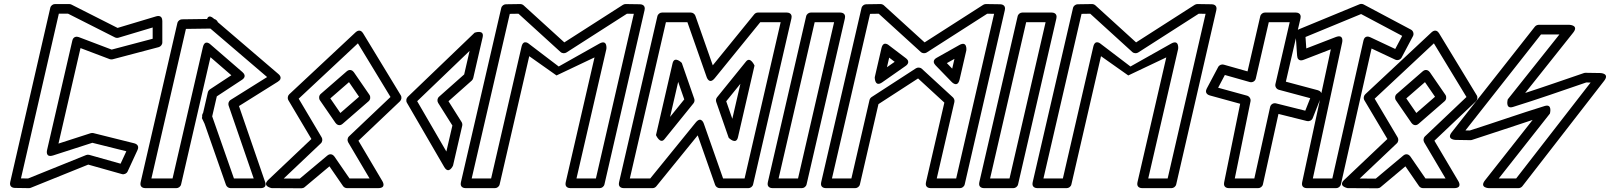

<svg xmlns="http://www.w3.org/2000/svg" viewBox="-20 -950 8343 995"><path d="M594.1 -754.6 771.2 -807.6 771.2 -749.2 558.7 -693 388.2 -757.7C378.8 -761.3 360 -762 354.9 -740L224.3 -174.2C224.3 -174.2 211.5 -130.3 256.4 -144.8L458.6 -210L634.7 -166.1L604.9 -101.7L442.7 -147.4C437.3 -149 431.1 -148.4 426.6 -146.6L125.4 -25L88.7 -25.6L284.9 -879H332.9L575.7 -756.2C581.5 -753.2 589.2 -753.1 594.1 -754.6ZM589.3 -805.3 350.2 -926.3C346.9 -928 342.8 -929 338.9 -929H265C254.2 -929 243.2 -921.1 240.6 -909.6L33 -6.7C26.6 21.2 50.5 23.8 57 23.9L129.7 25C132.6 25.1 136.4 24.4 139.5 23.2L437.3 -97L611.9 -47.8C622.9 -44.7 636.2 -50.1 641.4 -61.4L692.7 -172.6C704.3 -197.6 682.8 -205.6 676.1 -207.3L463.7 -260.3C460.2 -261.1 454.4 -261.2 450 -259.8L283 -205.9L397.2 -700.8L548.5 -643.5C552.6 -641.9 558.6 -641.3 563.7 -642.7L802.6 -705.8C812 -708.3 821.2 -718.1 821.2 -730L821.2 -841.2C821.2 -876 791.3 -865.8 789 -865.2Z M1026.3 -338 1040 -309.1 1151.1 8.3C1154.1 16.8 1163.6 25 1174.7 25H1329.9C1368.5 25 1353.5 -8.1 1353.5 -8.1L1218.4 -400.4L1419.7 -526.4C1449.7 -545.1 1424.2 -565.3 1422.7 -566.5L1108.8 -835.1C1106.9 -840.7 1100.1 -849.4 1090.3 -851.6L1088.7 -853C1059.6 -879.7 1053.5 -851.7 1053.5 -851.7L923.2 -849.9C912.9 -849.8 901.9 -842.1 899.2 -830.5L708.8 -5.6C702.2 23 727 25 733.1 25H894.1C904.9 25 915.8 17.2 918.5 5.6L1070.7 -653.6L1178.9 -560L1067.8 -486.9C1063.5 -484.1 1058.6 -478.1 1057.1 -471.7L1032.5 -364.8C1028.9 -360 1026.3 -352.3 1027.8 -344.6ZM1164.7 -403 1294.8 -25H1192.4L1080.5 -344.5C1079.9 -346.2 1079.6 -346.9 1079.6 -346.9L1103.6 -450.7L1234 -536.4C1236.3 -537.9 1262.4 -553.9 1236.6 -576.2L1072 -718.6C1072 -718.6 1041.6 -749.9 1031.3 -705.3L874.2 -25H764.6L943.5 -800.2L1070.4 -801.9C1167.8 -718.6 1266.5 -634.3 1364.3 -550.7L1175.1 -432.3C1165 -426 1161.2 -413.1 1164.7 -403Z M1894.6 -458.5 1813.9 -575.7C1808 -584.2 1793.2 -594.5 1776.9 -580.4L1642.1 -463.2C1632.2 -454.6 1631.5 -439.6 1638 -430.2L1718.6 -313.1C1724.5 -304.5 1739.4 -294.2 1755.6 -308.4L1890.4 -425.5C1900.3 -434.1 1901 -449.2 1894.6 -458.5ZM1840.7 -448.6 1743.9 -364.5 1691.8 -440.1 1788.6 -524.3ZM1527.9 -438.6 1834.8 -725.4 2003.7 -447.4 1788.7 -243.4C1780.1 -235.2 1778.9 -221.8 1784.4 -212.5L1895.3 -25H1791.4L1712.9 -139C1706.9 -147.8 1692.2 -157.2 1676.3 -143.9L1533.6 -24.4L1450.3 -24.8L1642.7 -207.1C1651.3 -215.3 1652.5 -228.7 1647 -238ZM1479 -461.4C1470.9 -453.8 1468.6 -440.6 1474.6 -430.4L1593.8 -229.7L1370.6 -18.2C1335.4 15.2 1387.7 24.9 1387.7 24.9L1542.5 25.7C1548.1 25.7 1554.2 23.6 1558.7 19.8L1687.3 -88L1757.7 14.2C1761.9 20.3 1769.9 25 1778.3 25H1939.2C1986.2 25 1960.7 -12.7 1960.7 -12.7L1837.5 -220.8L2052.7 -425C2060.8 -432.8 2063 -446.1 2056.9 -456.1L1861.6 -777.6C1846.8 -801.9 1828 -787.4 1823.1 -782.9Z M2293.2 -164.8 2141.9 -425.6 2413.6 -686.3 2385.5 -564.3 2255.2 -448.7C2245.8 -440.4 2244.6 -426.2 2250.6 -416.7L2324.4 -299.6ZM2281.8 -85C2306.1 -43.1 2327.7 -91.9 2327.7 -91.9L2375.4 -298.5C2376.7 -304 2375.8 -311.8 2372.2 -317.5L2304.2 -425.4L2424.6 -532.2C2427.9 -535.1 2431.2 -540.2 2432.4 -545.3L2481.2 -756.8C2491 -799 2439.6 -780.5 2439.6 -780.5L2093.1 -448C2085.6 -440.9 2082.8 -427.7 2088.8 -417.4Z M2864 -559 3061 -652.5 2911.7 -5.6C2905.1 23 2929.9 25 2936 25H3088C3098.8 25 3109.7 17.1 3112.4 5.6L3320.3 -897.3C3326.8 -925.2 3302.8 -927.8 3296.4 -927.9L3222.4 -929C3218.4 -929.1 3212.7 -927.7 3208.5 -925.1L2904.5 -730.3L2693.3 -922.5C2689.6 -925.9 2682.5 -929.1 2676 -929L2601.5 -927.9C2591.3 -927.7 2580.2 -920.1 2577.6 -908.5L2368.6 -5.6C2362 23 2386.9 25 2393 25H2545C2555.7 25 2566.7 17.2 2569.3 5.6L2722.7 -658.8ZM2875.4 -605.4 2722.2 -722C2722.2 -722 2692.4 -749.8 2682.7 -707.8L2525.1 -25H2424.4L2621.9 -878.2L2666.9 -878.9L2885 -680.4C2893.8 -672.5 2907.3 -672.7 2915.3 -677.9L3229.1 -878.9L3264.7 -878.4L3068.1 -25H2967.5L3122.5 -696.5C3122.5 -696.5 3129 -748.2 3085.9 -723.9Z M3804.3 -238.6 3890.1 -610.2C3890.1 -610.2 3868.5 -659 3846.3 -631.5L3695.9 -445.7C3690.5 -439 3689 -429.7 3691.7 -421.8L3756.3 -236C3756.3 -236 3794.6 -196.8 3804.3 -238.6ZM3775.1 -334.3 3743.5 -425.1 3817 -515.8ZM3465.3 -621.4 3379.5 -249.8C3379.5 -249.8 3401 -201 3423.3 -228.5L3573.6 -414.3C3579.1 -421 3580.6 -430.3 3577.8 -438.2L3513.2 -624C3513.2 -624 3474.9 -663.2 3465.3 -621.4ZM3494.5 -525.7 3526 -434.9 3452.6 -344.2ZM3585.1 -314.8 3349.6 -25H3244L3431 -835H3542.3L3641.4 -552.6C3641.4 -552.6 3654.2 -508.1 3684.4 -545.2L3920 -835H4025.6L3838.6 -25H3727.3L3628.1 -307.4C3628.1 -307.4 3615.3 -351.9 3585.1 -314.8ZM3595.8 -248.6 3686 8.3C3688.9 16.8 3698.5 25 3709.5 25H3858.4C3869.2 25 3880.1 17.2 3882.8 5.6L4081.4 -854.4C4088 -883 4063.1 -885 4057 -885H3908.1C3900.8 -885 3893.4 -881.6 3888.7 -875.8L3673.8 -611.4L3583.6 -868.3C3580.6 -876.8 3571.1 -885 3560 -885H3411.1C3400.3 -885 3389.4 -877.2 3386.7 -865.6L3188.2 -5.6C3181.6 23 3206.4 25 3212.6 25H3361.5C3368.8 25 3376.1 21.6 3380.9 15.8Z M4115.6 -25H4014.9L4201.9 -835H4302.6ZM4135.5 25C4146.3 25 4157.2 17.2 4159.9 5.6L4358.4 -854.4C4365 -883 4340.2 -885 4334 -885H4182C4171.3 -885 4160.3 -877.2 4157.7 -865.6L3959.1 -5.6C3952.5 23 3977.4 25 3983.5 25Z M5131.7 -878.4 4935.1 -25H4834.5L4925.9 -421.2C4928 -430.3 4924.1 -440 4918.5 -445.3L4757.3 -593.5C4748.5 -601.5 4735.1 -601.4 4726.7 -596L4496.7 -446.9C4491.2 -443.3 4487.1 -436.6 4486 -431.5L4392.1 -25H4291.4L4488.9 -878.2L4533.9 -878.9L4752 -680.4C4760.8 -672.5 4774.3 -672.7 4782.3 -677.9L5096.1 -878.9ZM5187.3 -897.3C5193.8 -925.2 5169.8 -927.8 5163.4 -927.9L5089.4 -929C5085.4 -929.1 5079.7 -927.7 5075.5 -925.1L4771.5 -730.3L4560.3 -922.5C4556.6 -925.9 4549.5 -929.1 4543 -929L4468.5 -927.9C4458.3 -927.7 4447.2 -920.1 4444.6 -908.5L4235.6 -5.6C4229 23 4253.9 25 4260 25H4412C4422.7 25 4433.7 17.2 4436.3 5.6L4532.4 -410.4L4737.7 -543.5L4873.9 -418.3L4778.7 -5.6C4772.1 23 4796.9 25 4803 25H4955C4965.8 25 4976.7 17.1 4979.4 5.6ZM4828.5 -611.3 4910.7 -526.5C4910.7 -526.5 4942.1 -491.3 4953 -538.3L4987.8 -689C4987.8 -689 4994.2 -740.7 4951.1 -716.4L4834.1 -650.5C4831.3 -648.9 4805.3 -635.2 4828.5 -611.3ZM4886.9 -622.9 4926.3 -645 4914.6 -594.3ZM4551.9 -523.4 4673.3 -608.3C4674.7 -609.3 4702.5 -627.1 4674.1 -648.7L4587.5 -714.5C4587.5 -714.5 4557.7 -742.3 4548 -700.3L4513.2 -549.6C4513.2 -549.6 4512.2 -495.7 4551.9 -523.4ZM4576.5 -601.7 4588 -651.3 4616.5 -629.6Z M5211.6 -25H5110.9L5297.9 -835H5398.6ZM5231.5 25C5242.3 25 5253.2 17.2 5255.9 5.6L5454.4 -854.4C5461 -883 5436.2 -885 5430 -885H5278C5267.3 -885 5256.3 -877.2 5253.7 -865.6L5055.1 -5.6C5048.5 23 5073.4 25 5079.5 25Z M5827 -559 6024 -652.5 5874.7 -5.6C5868.1 23 5892.9 25 5899 25H6051C6061.8 25 6072.7 17.1 6075.4 5.6L6283.3 -897.3C6289.8 -925.2 6265.8 -927.8 6259.4 -927.9L6185.4 -929C6181.4 -929.1 6175.7 -927.7 6171.5 -925.1L5867.5 -730.3L5656.3 -922.5C5652.6 -925.9 5645.5 -929.1 5639 -929L5564.5 -927.9C5554.3 -927.7 5543.2 -920.1 5540.6 -908.5L5331.6 -5.6C5325 23 5349.9 25 5356 25H5508C5518.7 25 5529.7 17.2 5532.3 5.6L5685.7 -658.8ZM5838.4 -605.4 5685.2 -722C5685.2 -722 5655.4 -749.8 5645.7 -707.8L5488.1 -25H5387.4L5584.9 -878.2L5629.9 -878.9L5848 -680.4C5856.8 -672.5 5870.3 -672.7 5878.3 -677.9L6192.1 -878.9L6227.7 -878.4L6031.1 -25H5930.5L6085.5 -696.5C6085.5 -696.5 6092 -748.2 6048.9 -723.9Z M6744.3 -376.4 6592.6 -414.3C6579.6 -417.5 6565.3 -410 6562.1 -395.4L6480.3 -25H6379L6460.6 -425.1C6463.3 -438.6 6453.7 -451.1 6442.7 -454.2L6292.7 -495.4L6327.6 -561.4L6456.7 -524.8C6469.3 -521.3 6484.3 -527.8 6487.9 -543.3L6555.2 -835H6663.6L6589.6 -514.4C6586.5 -501.2 6595.1 -488 6607.5 -484.7L6770 -441.2ZM6753.5 -322.6C6763.8 -320 6777.9 -325.3 6782.8 -337.6L6826.8 -449C6834.8 -469.1 6820 -479.6 6810 -482.3L6643.7 -526.7L6719.4 -854.4C6726 -883 6701.1 -885 6695 -885H6535.3C6524.6 -885 6513.6 -877.2 6511 -865.6L6445.1 -580.1L6321.8 -615C6310.9 -618.1 6298.4 -613.1 6292.9 -602.7L6233.9 -491.3C6220.3 -465.7 6243.3 -457.2 6249.3 -455.5L6406.9 -412.2L6323.9 -5C6318.2 22.7 6341.7 25 6348.4 25H6500.4C6511.4 25 6522.2 16.9 6524.8 5.4L6605.4 -359.6Z M7045.9 -740 6884.5 -25H6783.5L6935.3 -729.2C6935.3 -729.2 6946.9 -775.2 6901.8 -757.8L6749.6 -699L6745.5 -758.3L7033.6 -877.2L7246.5 -764.1L7210.5 -696.2L7080.9 -757.1C7075.2 -759.8 7052.3 -768.2 7045.9 -740ZM7087.8 -698.6 7210.8 -640.8C7221.8 -635.6 7237.1 -639.7 7243.5 -651.7L7302.4 -762.7C7308.3 -773.7 7304.6 -789.8 7292 -796.5L7046.7 -926.9C7040.4 -930.2 7032.3 -930.8 7025.4 -927.9L6709.7 -797.6C6701 -794 6693.6 -783.9 6694.3 -772.8L6702 -661.7C6704.4 -626.6 6734 -639.4 6735.9 -640.1L6876.7 -694.5L6728.1 -5.3C6722 22.8 6746.1 25 6752.5 25H6904.5C6915.4 25 6926.3 17 6928.9 5.5Z M7470.6 -458.5 7389.9 -575.7C7384 -584.2 7369.2 -594.5 7352.9 -580.4L7218.1 -463.2C7208.2 -454.6 7207.5 -439.6 7214 -430.2L7294.6 -313.1C7300.5 -304.5 7315.4 -294.2 7331.6 -308.4L7466.4 -425.5C7476.3 -434.1 7477 -449.2 7470.6 -458.5ZM7416.7 -448.6 7319.9 -364.5 7267.8 -440.1 7364.6 -524.3ZM7103.9 -438.6 7410.8 -725.4 7579.7 -447.4 7364.7 -243.4C7356.1 -235.2 7354.9 -221.8 7360.4 -212.5L7471.3 -25H7367.4L7288.9 -139C7282.9 -147.8 7268.2 -157.2 7252.3 -143.9L7109.6 -24.4L7026.3 -24.8L7218.7 -207.1C7227.3 -215.3 7228.5 -228.7 7223 -238ZM7055 -461.4C7046.9 -453.8 7044.6 -440.6 7050.6 -430.4L7169.8 -229.7L6946.6 -18.2C6911.4 15.2 6963.7 24.9 6963.7 24.9L7118.5 25.7C7124.1 25.7 7130.2 23.6 7134.7 19.8L7263.3 -88L7333.7 14.2C7337.9 20.3 7345.9 25 7354.3 25H7515.2C7562.2 25 7536.7 -12.7 7536.7 -12.7L7413.5 -220.8L7628.7 -425C7636.8 -432.8 7639 -446.1 7632.9 -456.1L7437.6 -777.6C7422.8 -801.9 7404 -787.4 7399.1 -782.9Z M7574.3 -274.1 7965.9 -771.4H8061.3L7793.7 -435.2C7793.7 -435.2 7778.9 -382.9 7820.6 -395.7C7950.3 -435.7 8076.1 -480.3 8200.2 -522.6L8223 -522.3L7837.1 -25H7746.9L8012 -361.3C8012 -361.3 8026.8 -413.5 7985.1 -400.7C7854.8 -360.6 7730.4 -316.3 7596.8 -273.7ZM7503.8 -265.3C7473.3 -226.5 7523 -224.9 7523 -224.9L7600.2 -223.7C7602.7 -223.6 7606.1 -224.1 7608.8 -225.1C7609.8 -225.4 7609 -225.1 7610 -225.5C7718.1 -259.9 7820.1 -295.4 7922.5 -328.5L7675.7 -15.5C7645.1 23.4 7695.4 25 7695.4 25H7849.4C7855.6 25 7864.2 21.6 7869.1 15.3L8293.2 -531.2C8323.4 -570.1 8273.8 -571.5 8273.8 -571.5L8196.6 -572.7C8194.2 -572.7 8190.8 -572.3 8188 -571.3L8186.6 -570.8C8085.4 -536.4 7987.1 -501.7 7883.9 -468.2L8132.7 -780.8C8163.6 -819.6 8113.2 -821.4 8113.2 -821.4H7953.7C7947.6 -821.4 7939 -818.1 7934.1 -811.8Z"/></svg>

Font: Stormning Aesir
Style: Bold
Weight: 400
Designer: Robert Jablonski, Mew Too
Foundry: Cannot Into Space Fonts
Version: Version 0.90